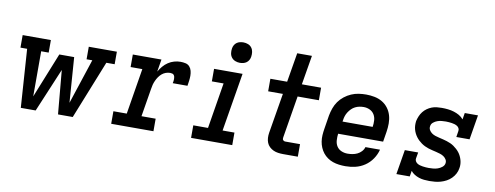

<svg xmlns="http://www.w3.org/2000/svg" viewBox="-62 -1062 3575 1387"><g transform="rotate(10 1725.0 -368.5)"><path d="M128 0 99 -428H50V-520H257V-428H202V-97L335 -428H444L468 -97L577 -428H535V-520H741V-428H680L509 0H401L372 -321L237 0Z M791 0V-92H889L944 -428H858V-520H1068L1053 -429Q1065 -450 1081 -469Q1097 -488 1117.5 -501.5Q1138 -515 1161 -521.5Q1184 -528 1207 -528Q1226 -528 1244 -524Q1262 -520 1273.5 -507Q1285 -494 1289.5 -476.5Q1294 -459 1294 -440.5Q1294 -422 1291.5 -403.5Q1289 -385 1286 -366H1178Q1180 -374 1181 -382Q1182 -390 1182 -397.5Q1182 -405 1180.5 -412.5Q1179 -420 1174.5 -426Q1170 -432 1162.5 -434Q1155 -436 1147 -436Q1131 -436 1115.5 -430.5Q1100 -425 1087 -414Q1074 -403 1064.5 -389Q1055 -375 1048 -359.5Q1041 -344 1037 -328.5Q1033 -313 1031 -298L997 -92H1101V0Z M1377 0V-92H1485L1540 -428H1454V-520H1663L1592 -92H1679V0ZM1630 -595Q1612 -595 1595.5 -601.5Q1579 -608 1568.5 -621.5Q1558 -635 1555.5 -652.5Q1553 -670 1556 -688Q1558 -701 1564.5 -712.5Q1571 -724 1581.5 -731.5Q1592 -739 1604.5 -742Q1617 -745 1630 -745Q1648 -745 1664.5 -738.5Q1681 -732 1691 -718.5Q1701 -705 1703.5 -687.5Q1706 -670 1703 -652Q1701 -639 1694.5 -627.5Q1688 -616 1677.5 -608.5Q1667 -601 1654.5 -598Q1642 -595 1630 -595Z M2053 0Q2034 0 2015.5 -2.5Q1997 -5 1980.5 -12.5Q1964 -20 1951 -32.5Q1938 -45 1931.5 -61.5Q1925 -78 1924 -96.5Q1923 -115 1926 -134L1975 -428H1867V-520H1990L2026 -735H2134L2098 -520H2239V-428H2083L2032 -119Q2031 -114 2031.5 -108.5Q2032 -103 2035 -99.5Q2038 -96 2042.5 -94Q2047 -92 2053 -92H2160V0Z M2510 8Q2486 8 2462.5 5Q2439 2 2417.5 -5.5Q2396 -13 2377.5 -26Q2359 -39 2345.5 -56Q2332 -73 2323 -94Q2314 -115 2310.5 -138Q2307 -161 2308.5 -184.5Q2310 -208 2314 -232L2330 -332Q2335 -359 2344.5 -386Q2354 -413 2370.5 -436.5Q2387 -460 2410.5 -478.5Q2434 -497 2460.5 -508.5Q2487 -520 2514.5 -524Q2542 -528 2569 -528Q2600 -528 2630.5 -522Q2661 -516 2686.5 -501Q2712 -486 2730 -462.5Q2748 -439 2756.5 -410.5Q2765 -382 2765 -350.5Q2765 -319 2760 -288L2748 -214H2418Q2415 -190 2416.5 -165.5Q2418 -141 2430 -122Q2442 -103 2463.5 -93.5Q2485 -84 2510 -84Q2527 -84 2545 -87Q2563 -90 2580 -98Q2597 -106 2610.5 -120.5Q2624 -135 2629 -153H2736Q2727 -117 2705 -84.5Q2683 -52 2651 -30.5Q2619 -9 2582.5 -0.5Q2546 8 2510 8ZM2434 -306H2655Q2659 -330 2657.5 -354Q2656 -378 2644.5 -397Q2633 -416 2612 -426Q2591 -436 2567 -436Q2551 -436 2535.5 -433Q2520 -430 2505 -422.5Q2490 -415 2478 -403Q2466 -391 2457 -377Q2448 -363 2443 -348Q2438 -333 2436 -317Z M3126 8Q3107 8 3087 6Q3067 4 3049 -2Q3031 -8 3015 -18Q2999 -28 2988 -42L2981 0H2883L2913 -181H3011L3003 -136Q3001 -125 3006.5 -115.5Q3012 -106 3020.5 -100.5Q3029 -95 3039.5 -92Q3050 -89 3060.5 -87.5Q3071 -86 3082 -85Q3093 -84 3104 -84Q3121 -84 3137.5 -85.5Q3154 -87 3170.5 -92.5Q3187 -98 3201.5 -109.5Q3216 -121 3219 -137Q3222 -153 3214 -166Q3206 -179 3194 -187Q3182 -195 3167.5 -199.5Q3153 -204 3138.5 -207.5Q3124 -211 3109 -214.5Q3094 -218 3080 -222.5Q3066 -227 3052.5 -233.5Q3039 -240 3027 -248.5Q3015 -257 3004.5 -267Q2994 -277 2985.5 -288.5Q2977 -300 2970.5 -313Q2964 -326 2960 -341Q2956 -356 2955.5 -371Q2955 -386 2957 -402Q2961 -420 2968.5 -438Q2976 -456 2988 -471.5Q3000 -487 3016 -498.5Q3032 -510 3050 -517Q3068 -524 3086.5 -526Q3105 -528 3124 -528Q3146 -528 3169 -525.5Q3192 -523 3213 -516.5Q3234 -510 3252.5 -499.5Q3271 -489 3285 -472L3293 -520H3390L3360 -339H3263L3270 -384Q3272 -395 3267 -404.5Q3262 -414 3253 -419.5Q3244 -425 3234 -428Q3224 -431 3213.5 -432.5Q3203 -434 3192 -435Q3181 -436 3170 -436Q3154 -436 3138.5 -434.5Q3123 -433 3107.5 -427.5Q3092 -422 3078.5 -411Q3065 -400 3063 -384Q3060 -368 3067.5 -355Q3075 -342 3087 -333.5Q3099 -325 3113 -320.5Q3127 -316 3142 -312.5Q3157 -309 3171.5 -305.5Q3186 -302 3200 -297.5Q3214 -293 3227.5 -287Q3241 -281 3253 -272.5Q3265 -264 3275.5 -254.5Q3286 -245 3295 -233.5Q3304 -222 3310.5 -208.5Q3317 -195 3321 -181Q3325 -167 3326 -151.5Q3327 -136 3324 -121Q3321 -100 3311 -80.5Q3301 -61 3285 -45Q3269 -29 3249.5 -18.5Q3230 -8 3209 -2Q3188 4 3167.5 6Q3147 8 3126 8Z"/></g></svg>

Font: Iosevka Etoile SmBdObl
Style: Regular
Weight: 600
Italic angle: -9°
Designer: Belleve Invis
Foundry: Belleve Invis
Version: Version 15.5.2; ttfautohint (v1.8.4)